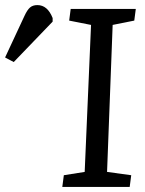

<svg xmlns="http://www.w3.org/2000/svg" viewBox="-193 -735 572 755"><path d="M165 -637 79 -654 85 -700H341L335 -654L250 -637L228 -59L323 -46L317 0H52L58 -46L140 -59ZM-139 -491 -173 -509 -97 -672Q-86 -696 -75 -705.5Q-64 -715 -46 -715Q-6 -715 14 -664V-650Z"/></svg>

Font: Literata 12pt
Style: Italic
Weight: 400
Italic angle: -2°
Designer: Latin by Veronika Burian and Jose Scaglione. Greek by Irene Vlachou. Cyrillic by Vera Evstafieva
Foundry: TypeTogether
Version: Version 3.002